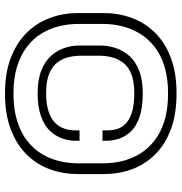

<svg xmlns="http://www.w3.org/2000/svg" viewBox="1 -721 728 770"><g transform="rotate(90 365.0 -336.0)"><path d="M354.5 8Q439 8 500.2 -15.8Q561.5 -39.5 601 -80Q640.5 -120.5 659.2 -173Q678 -225.5 678 -282V-390Q678 -447.5 659.2 -499.8Q640.5 -552 600.8 -592.8Q561 -633.5 500 -656.8Q439 -680 354.5 -680Q271.5 -680 210.8 -656.8Q150 -633.5 110.5 -593Q71 -552.5 51.8 -500.2Q32.5 -448 32.5 -390V-282Q32.5 -225.5 51.8 -173Q71 -120.5 110.5 -80Q150 -39.5 210.8 -15.8Q271.5 8 354.5 8ZM354.5 -26Q293.5 -26 247 -40.5Q200.5 -55 167.8 -80Q135 -105 114.8 -138Q94.5 -171 85.2 -208.8Q76 -246.5 76 -286V-386Q76 -424 85.2 -461.5Q94.5 -499 114.2 -532Q134 -565 166.5 -591Q199 -617 245.8 -631.5Q292.5 -646 354.5 -646Q418 -646 464.8 -631.5Q511.5 -617 544 -591.5Q576.5 -566 596.8 -532.8Q617 -499.5 626 -461.8Q635 -424 635 -385.5V-284.5Q635 -246.5 626 -209.2Q617 -172 597 -139Q577 -106 544.5 -80.8Q512 -55.5 465.2 -40.8Q418.5 -26 354.5 -26ZM353.5 -123Q410 -123 447.2 -136.8Q484.5 -150.5 505.5 -173Q526.5 -195.5 535.5 -222.2Q544.5 -249 544.5 -274.5V-291H503V-277.5Q503 -266.5 501 -251Q499 -235.5 491.2 -219Q483.5 -202.5 467.5 -188.5Q451.5 -174.5 423.5 -165.8Q395.5 -157 353 -157Q303 -157 273.2 -170.2Q243.5 -183.5 228.8 -204.2Q214 -225 208.8 -249Q203.5 -273 203.5 -294.5V-371.5Q203.5 -393.5 209 -417.8Q214.5 -442 229.5 -463.2Q244.5 -484.5 274.2 -497.5Q304 -510.5 353.5 -510.5Q396.5 -510.5 424.5 -502.8Q452.5 -495 468.5 -482.2Q484.5 -469.5 492 -454.5Q499.5 -439.5 501.2 -424.5Q503 -409.5 503 -397.5V-383H544.5V-399Q544.5 -425 535.8 -450.8Q527 -476.5 506 -498Q485 -519.5 448 -532Q411 -544.5 353.5 -544.5Q300 -544.5 263.2 -530Q226.5 -515.5 204.5 -491Q182.5 -466.5 172.5 -435.5Q162.5 -404.5 162.5 -372.5V-290.5Q162.5 -259.5 172.5 -230Q182.5 -200.5 204.5 -176.2Q226.5 -152 263.2 -137.5Q300 -123 353.5 -123Z"/></g></svg>

Font: Anybody Expanded Light
Style: Regular
Weight: 300
Width: 7
Version: Version 1.113;gftools[0.9.25]